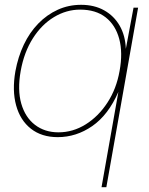

<svg xmlns="http://www.w3.org/2000/svg" viewBox="-20 -558 619 798"><path d="M402 220 472 -176Q430 -80 363.5 -34Q297 12 220 12Q153 12 108.5 -23Q64 -58 47 -120Q30 -182 44 -262Q55 -322 79 -372.5Q103 -423 139 -460Q175 -497 220 -517.5Q265 -538 317 -538Q372 -538 413 -515Q454 -492 477.5 -451Q501 -410 503 -355L535 -526H554L422 220ZM223 -8Q283 -8 336 -41Q389 -74 426.5 -131.5Q464 -189 477 -263Q491 -339 475.5 -396.5Q460 -454 419 -486Q378 -518 313 -518Q256 -518 204.5 -487Q153 -456 116.5 -398.5Q80 -341 66 -263Q52 -184 68.5 -127Q85 -70 125.5 -39Q166 -8 223 -8Z"/></svg>

Font: DM Sans 9pt Thin
Style: Italic
Weight: 250
Italic angle: -10°
Version: Version 4.004;gftools[0.9.30]